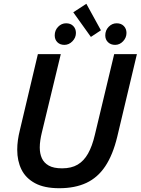

<svg xmlns="http://www.w3.org/2000/svg" viewBox="-20 -979 743 1014"><path d="M293 15Q214 15 165 -11.5Q116 -38 93.5 -83.5Q71 -129 71 -188Q71 -213 74.5 -238.5Q78 -264 85 -292L180 -693H301L201 -279Q196 -259 193 -238.5Q190 -218 190 -200Q190 -168 201 -143.5Q212 -119 237.5 -104.5Q263 -90 308 -90Q357 -90 390 -109.5Q423 -129 445 -168Q467 -207 481 -267L583 -693H703L599 -256Q576 -161 536 -101Q496 -41 436 -13Q376 15 293 15ZM460 -784 367 -914 436 -959 513 -819ZM320 -742Q297 -742 283 -756Q269 -770 269 -792Q269 -819 287 -837.5Q305 -856 329 -856Q353 -856 367 -841.5Q381 -827 381 -805Q381 -780 362.5 -761Q344 -742 320 -742ZM588 -742Q565 -742 550.5 -756Q536 -770 536 -792Q536 -819 554 -837.5Q572 -856 596 -856Q620 -856 634 -841.5Q648 -827 648 -805Q648 -780 630 -761Q612 -742 588 -742Z"/></svg>

Font: Ubuntu Sans SemiBold
Style: Italic
Weight: 600
Italic angle: -13.5°
Designer: Dalton Maag Ltd
Foundry: Dalton Maag Ltd
Version: Version 1.006